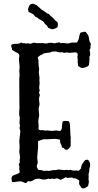

<svg xmlns="http://www.w3.org/2000/svg" viewBox="-20 -970 529 1036"><path d="M183.6 -660.2Q188.5 -648.4 188.5 -615.2Q191.4 -600.6 191.4 -598.6L189.5 -580.1Q189.5 -579.1 193.4 -547.9Q191.4 -538.1 192.9 -530.8Q194.3 -523.4 193.4 -517.6L191.4 -499Q191.4 -492.2 193.4 -485.4Q195.3 -478.5 190.4 -471.7Q193.4 -460 195.3 -457Q190.4 -445.3 190.4 -433.6L193.4 -408.2L188.5 -382.8L191.4 -346.7Q186.5 -322.3 186.5 -315.4Q186.5 -308.6 188 -298.3Q189.5 -288.1 188 -283.2Q186.5 -278.3 188.5 -273.4Q192.4 -266.6 200.2 -267.6Q208 -268.6 217.3 -266.6Q226.6 -264.6 231 -265.6Q235.4 -266.6 240.2 -265.6L258.8 -263.7L279.3 -265.6Q287.1 -266.6 293.5 -264.6Q299.8 -262.7 305.7 -263.7Q314.5 -271.5 314.5 -286.1Q314.5 -300.8 318.4 -314.5Q323.2 -319.3 349.6 -316.4Q357.4 -309.6 357.9 -292Q358.4 -274.4 359.4 -253.9L360.4 -235.4Q360.4 -233.4 361.3 -230.5Q362.3 -227.5 361.3 -220.2Q360.4 -212.9 361.3 -209Q362.3 -205.1 361.3 -198.7Q360.4 -192.4 361.3 -190.4Q362.3 -188.5 361.3 -183.6Q360.4 -178.7 353.5 -170.4Q346.7 -162.1 340.3 -162.1Q334 -162.1 332 -163.6Q330.1 -165 327.6 -167Q325.2 -168.9 322.8 -171.4Q320.3 -173.8 314.5 -173.8Q312.5 -187.5 307.6 -194.3Q302.7 -201.2 304.7 -215.8Q290 -220.7 274.9 -220.7Q259.8 -220.7 246.6 -219.2Q233.4 -217.8 225.1 -218.8Q216.8 -219.7 210 -217.3Q203.1 -214.8 197.8 -212.9Q192.4 -210.9 185.5 -209V-177.7L180.7 -118.2L183.6 -94.7Q183.6 -88.9 180.7 -82Q177.7 -75.2 178.7 -70.3Q179.7 -65.4 182.1 -62Q184.6 -58.6 185.5 -54.7Q190.4 -52.7 195.3 -52.7Q200.2 -52.7 204.1 -51.8Q208 -50.8 210.9 -49.3Q213.9 -47.9 216.8 -47.9L231.4 -48.8L245.1 -47.9L270.5 -52.7Q277.3 -49.8 294.9 -55.7L326.2 -51.8L337.9 -53.7Q343.8 -53.7 349.6 -52.2Q355.5 -50.8 360.4 -54.7Q368.2 -48.8 380.4 -49.8Q392.6 -50.8 403.3 -48.8Q408.2 -49.8 417 -61.5Q418.9 -68.4 418.9 -72.3Q418.9 -76.2 422.4 -82Q425.8 -87.9 429.2 -92.8Q432.6 -97.7 436 -102.5Q439.5 -107.4 447.3 -108.4Q455.1 -109.4 460.4 -101.1Q465.8 -92.8 465.8 -86.9Q465.8 -81.1 466.3 -77.6Q466.8 -74.2 463.9 -65.4Q460.9 -56.6 461.9 -52.2Q462.9 -47.9 460 -39.6Q457 -31.2 458 -24.9Q459 -18.6 458 -10.3Q457 -2 458.5 2.9Q460 7.8 459.5 12.7Q459 17.6 457.5 23.4Q456.1 29.3 455.1 34.2Q446.3 39.1 440.9 43.5Q435.5 47.9 421.9 45.9Q417 41 414.1 35.2Q411.1 29.3 407.2 24.4Q406.2 18.6 407.2 12.2Q408.2 5.9 406.2 2.9Q396.5 -3.9 393.6 -4.9Q390.6 -5.9 387.2 -7.3Q383.8 -8.8 378.4 -7.8Q373 -6.8 370.1 -12.7Q365.2 -10.7 358.4 -11.2Q351.6 -11.7 346.7 -9.8Q341.8 -7.8 340.3 -11.2Q338.9 -14.6 332 -12.7Q322.3 -5.9 316.9 -4.4Q311.5 -2.9 308.6 1Q303.7 -1 298.8 -3.9Q293.9 -6.8 288.6 -7.3Q283.2 -7.8 278.8 -5.9Q274.4 -3.9 266.6 -5.4Q258.8 -6.8 256.3 -5.4Q253.9 -3.9 252 -3.9L241.2 -5.9L221.7 -1L207 -2L192.4 -5.9Q170.9 -5.9 161.6 1Q152.3 7.8 144.5 8.8L131.8 7.8Q127.9 8.8 125.5 13.2Q123 17.6 119.1 17.6Q115.2 17.6 105 12.7Q94.7 7.8 85.9 8.3Q77.1 8.8 66.4 11.2Q55.7 13.7 44.9 11.7L43 0Q39.1 -16.6 51.8 -23.4Q57.6 -26.4 69.8 -30.3Q82 -34.2 86.9 -40L84 -54.7Q83 -58.6 84.5 -65.4Q85.9 -72.3 81.1 -82L86.9 -94.7L85.9 -106.4L87.9 -118.2Q87.9 -128.9 85 -143.6L84 -154.3L85.9 -168.9Q85.9 -187.5 84 -209L89.8 -259.8Q89.8 -267.6 85.9 -274.4Q85 -279.3 86.4 -283.7Q87.9 -288.1 87.9 -291Q87.9 -293.9 85 -305.7L86.9 -335Q82 -351.6 83.5 -363.3Q85 -375 85 -385.7L84 -509.8V-545.9L85.9 -563.5L84 -588.9L85.9 -603.5L85 -620.1L83 -639.6Q81.1 -653.3 83 -659.2Q85 -665 84 -672.9Q81.1 -680.7 75.7 -683.6Q70.3 -686.5 63 -689.9Q55.7 -693.4 52.2 -696.3Q48.8 -699.2 44.9 -700.2Q45.9 -707 42.5 -713.4Q39.1 -719.7 41 -727.5Q46.9 -733.4 66.4 -733.4Q85.9 -733.4 92.8 -740.2Q97.7 -741.2 99.1 -738.8Q100.6 -736.3 106 -736.8Q111.3 -737.3 117.2 -735.8Q123 -734.4 127.9 -736.3Q137.7 -734.4 143.1 -734.4Q148.4 -734.4 151.9 -736.3Q155.3 -738.3 159.7 -739.3Q164.1 -740.2 171.4 -738.3Q178.7 -736.3 193.4 -737.3Q208 -738.3 219.7 -736.3Q231.4 -734.4 234.4 -735.8Q237.3 -737.3 241.2 -738.3L257.8 -739.3Q272.5 -736.3 274.4 -736.3Q276.4 -736.3 279.3 -737.3Q282.2 -738.3 285.6 -739.3Q289.1 -740.2 292.5 -739.3Q295.9 -738.3 297.9 -743.2Q300.8 -740.2 308.6 -736.3Q315.4 -739.3 322.8 -737.8Q330.1 -736.3 340.8 -735.8Q351.6 -735.4 356 -737.3Q360.4 -739.3 367.7 -740.2Q375 -741.2 383.3 -740.2Q391.6 -739.3 396.5 -742.2Q405.3 -756.8 407.2 -771.5Q409.2 -786.1 415 -793.9Q434.6 -800.8 442.4 -797.9Q449.2 -788.1 451.2 -786.1Q458 -781.2 460 -763.2Q461.9 -745.1 470.7 -733.4Q467.8 -725.6 468.3 -715.8Q468.8 -706.1 462.9 -701.2Q463.9 -693.4 465.8 -686.5Q467.8 -679.7 465.8 -669.9Q460.9 -661.1 461.9 -661.1Q462.9 -661.1 462.9 -652.8Q462.9 -644.5 461.9 -636.2Q460.9 -627.9 460 -619.1Q452.1 -608.4 436.5 -605.5Q419.9 -599.6 411.1 -608.4Q409.2 -609.4 405.8 -610.8Q402.3 -612.3 400.4 -614.3Q402.3 -619.1 400.9 -624.5Q399.4 -629.9 398.9 -633.8Q398.4 -637.7 399.4 -641.1Q400.4 -644.5 398.4 -656.2Q396.5 -668 398.9 -671.4Q401.4 -674.8 396.5 -684.6Q390.6 -687.5 383.3 -687.5Q376 -687.5 361.8 -685.5Q347.7 -683.6 339.8 -688.5Q337.9 -684.6 333 -686Q328.1 -687.5 326.2 -683.6Q318.4 -689.5 310.5 -688Q302.7 -686.5 294.9 -688.5L281.2 -692.4H272.5Q259.8 -692.4 255.4 -689Q251 -685.5 238.3 -685.5L214.8 -681.6Q210 -676.8 208 -675.8Q197.3 -673.8 183.6 -660.2ZM172.9 -877.9 157.2 -895.5Q152.3 -894.5 150.4 -897.5Q148.4 -900.4 142.6 -901.9Q136.7 -903.3 132.8 -907.2Q134.8 -912.1 132.3 -915Q129.9 -918 132.3 -923.8Q134.8 -929.7 135.7 -934.6Q141.6 -952.1 164.1 -949.2Q168 -945.3 170.9 -944.3Q176.8 -944.3 190.9 -930.2Q205.1 -916 214.8 -912.1Q235.4 -895.5 245.1 -893.6Q249 -886.7 255.9 -881.8Q262.7 -877 267.6 -871.6Q272.5 -866.2 277.3 -860.8Q282.2 -855.5 289.1 -851.6Q294.9 -841.8 290 -823.2Q265.6 -806.6 251 -815.4Q245.1 -818.4 239.3 -820.3Q233.4 -835.9 222.7 -839.8Q217.8 -851.6 211.4 -856Q205.1 -860.4 195.8 -864.7Q186.5 -869.1 183.1 -873.5Q179.7 -877.9 172.9 -877.9Z"/></svg>

Font: Mountains of Christmas
Style: Bold
Weight: 700
Designer: Crystal Kluge
Foundry: Font Diner, Inc DBA Tart Workshop
Version: Version 1.002